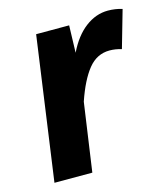

<svg xmlns="http://www.w3.org/2000/svg" viewBox="-88 -615 602 686"><g transform="rotate(-15 213.0 -272.5)"><path d="M373 -544.9Q399.9 -544.9 425.8 -537.1L386.2 -398.9Q363.8 -405.8 341.8 -405.8Q294.9 -405.8 263.2 -366.5Q231.4 -327.1 206.1 -252.9L169.9 0H29.8L104 -529.8H226.1L223.1 -429.2Q250.5 -485.8 289.6 -515.4Q328.6 -544.9 373 -544.9Z"/></g></svg>

Font: FiraGO SemiBold
Style: Italic
Weight: 600
Italic angle: -8°
Designer: bBox Type GmbH
Foundry: bBox Type GmbH
Version: Version 1.001;PS 001.001;hotconv 1.0.88;makeotf.lib2.5.64775